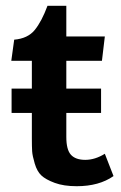

<svg xmlns="http://www.w3.org/2000/svg" viewBox="-20 -629 417 663"><path d="M144 -609H209V-503H342L332 -419H209V-323H329V-239H209V-156Q209 -112 225 -94.5Q241 -77 274.5 -77Q308 -77 342 -98L372 -21Q322 14 245 14Q200 14 169 2.5Q138 -9 123 -23Q108 -37 100 -64Q92 -91 91 -106.5Q90 -122 90 -152V-239H20V-323H90V-419H19L29 -492Q76 -496 100 -525.5Q124 -555 144 -609Z"/></svg>

Font: Bree Serif
Style: Regular
Weight: 400
Designer: Veronika Burian, Jos Scaglione
Foundry: TypeTogether
Version: Version 1.001